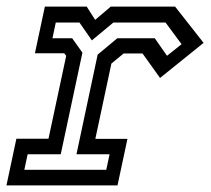

<svg xmlns="http://www.w3.org/2000/svg" viewBox="-22 -560 636 580"><path d="M-2.5 0 27.5 -141H124.5L178 -391.5L172 -399H83.5L113.5 -540H240L265.5 -500L312.5 -540H507L593 -430.5L461.5 -324.5L408.5 -398.5H351.5L314.5 -368L266 -140.5H363L333 0ZM51.5 -47H299L309 -94H209L273 -395L332.5 -444.5H445.5L482.5 -391.5L526.5 -426.5L478 -492H320.5L255.5 -438L218 -492H146.5L136.5 -444.5H196L227 -401L161.5 -94H61.5Z"/></svg>

Font: Tourney Medium
Style: Italic
Weight: 500
Italic angle: -12°
Version: Version 1.015